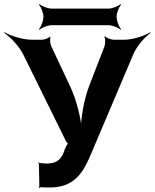

<svg xmlns="http://www.w3.org/2000/svg" viewBox="-63 -905 755 937"><path d="M168 10H180C296 10 340 -59 375 -139L588 -641C605 -680 645 -727 672 -744L669 -747C643 -730 584 -711 542 -711H493C480 -711 455 -720 450 -728L446 -726C452 -718 451 -691 447 -679L372 -485C346 -417 330 -321 332 -267H336C334 -321 311 -416 280 -482L186 -682C182 -692 179 -717 184 -724L180 -726C176 -719 153 -711 141 -711H94C49 -711 -12 -730 -41 -748L-43 -745C-15 -727 30 -680 50 -640L258 -218C260 -214 268 -202 272 -202L271 -206C268 -206 261 -193 259 -190L254 -177C254 -177 255 -175 255 -176H251L252 -172C239 -133 219 -107 166 -107H158C151 -108 143 -108 136 -109H131C129 -109 127 -112 126 -113L123 -110C124 -109 127 -107 127 -105L129 3C129 5 126 8 125 9L128 12C129 11 132 8 134 9H137L138 7L140 11L142 9C150 9 160 10 168 10ZM506 -823C506 -842 518 -872 528 -882L525 -885C515 -875 485 -863 466 -863H190C170 -863 140 -875 130 -885L127 -882C137 -872 149 -842 149 -823C149 -803 137 -773 127 -763L130 -760C140 -770 170 -782 190 -782H466C485 -782 515 -770 525 -760L528 -763C518 -773 506 -803 506 -823Z"/></svg>

Font: Asimov
Style: Edge
Weight: 500
Designer: Google
Version: Version 2.000980: 2014